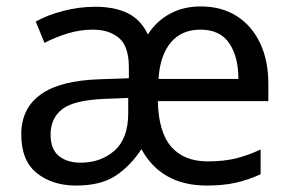

<svg xmlns="http://www.w3.org/2000/svg" viewBox="-20 -566 904 596"><path d="M603 -546Q668 -546 715 -516Q762 -486 787.5 -432Q813 -378 813 -306V-252H470Q472 -156 511.5 -110.5Q551 -65 625 -65Q675 -65 713 -74.5Q751 -84 789 -102V-25Q749 -7 710.5 1.5Q672 10 622 10Q481 10 419 -103Q385 -51 339 -20.5Q293 10 216 10Q143 10 94.5 -28.5Q46 -67 46 -149Q46 -229 106 -272.5Q166 -316 290 -320L380 -323V-357Q380 -422 349.5 -448Q319 -474 268 -474Q228 -474 189.5 -462Q151 -450 118 -433L91 -499Q126 -519 176 -532Q226 -545 275 -545Q337 -545 377.5 -524.5Q418 -504 439 -459Q465 -500 507 -523Q549 -546 603 -546ZM602 -474Q544 -474 510.5 -434.5Q477 -395 472 -321H720Q720 -390 691.5 -432Q663 -474 602 -474ZM303 -259Q209 -255 173 -227Q137 -199 137 -148Q137 -103 162.5 -82Q188 -61 230 -61Q293 -61 335.5 -98.5Q378 -136 378 -214V-262Z"/></svg>

Font: Noto Sans Medefaidrin
Style: Regular
Weight: 400
Designer: Dalton Maag Ltd
Foundry: Dalton Maag Ltd
Version: Version 1.002; ttfautohint (v1.8.4.7-5d5b)